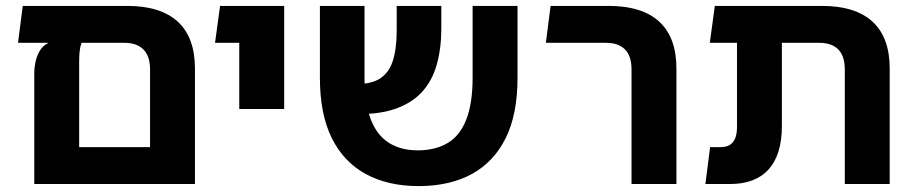

<svg xmlns="http://www.w3.org/2000/svg" viewBox="-20 -623 3095 650"><path d="M410 -603Q524 -603 582 -549.5Q640 -496 640 -391V0H96V-379Q96 -393 100 -412.5Q104 -432 114 -450Q124 -468 144 -478H41L57 -603ZM488 -125V-388Q488 -433 465.5 -455.5Q443 -478 402 -478H256Q251 -464 249.5 -448Q248 -432 248 -415V-125Z M790 -254V-603H942V-254ZM708 -478 725 -603H875V-478Z M1397 7Q1293 7 1218 -34Q1143 -75 1103 -156Q1063 -237 1063 -360V-603H1214V-361Q1214 -274 1235 -219.5Q1256 -165 1296.5 -139.5Q1337 -114 1394 -114H1398Q1457 -115 1497.5 -140Q1538 -165 1559 -219.5Q1580 -274 1580 -360V-603H1732V-359Q1732 -236 1692 -155.5Q1652 -75 1578.5 -34.5Q1505 6 1402 7ZM1171 -237 1163 -339Q1228 -335 1262 -354.5Q1296 -374 1309.5 -416Q1323 -458 1323 -519V-603H1474V-526Q1474 -459 1458.5 -404Q1443 -349 1408 -311Q1373 -273 1315 -253.5Q1257 -234 1171 -237Z M2118 0V-388Q2118 -433 2096 -455.5Q2074 -478 2032 -478H1828L1844 -603H2040Q2154 -603 2212 -549.5Q2270 -496 2270 -391V0Z M2840 0V-388Q2840 -433 2818 -455.5Q2796 -478 2754 -478H2475V-603H2762Q2876 -603 2934 -549.5Q2992 -496 2992 -391V0ZM2368 0 2384 -125H2420Q2439 -125 2451 -132.5Q2463 -140 2469 -155Q2475 -170 2475 -192V-574H2627V-196Q2627 -100 2582.5 -50Q2538 0 2451 0ZM2383 -478 2400 -603H2560V-478Z"/></svg>

Font: Noto Sans Hebrew Thin
Style: Bold
Weight: 700
Version: Version 3.001